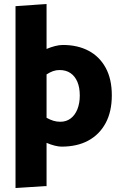

<svg xmlns="http://www.w3.org/2000/svg" viewBox="-20 -726 605 965"><path d="M296 -500Q370 -500 425 -471Q480 -442 511 -385.5Q542 -329 542 -247Q542 -165 511 -107.5Q480 -50 424 -19.5Q368 11 289 11Q275 11 255 6Q235 1 214 -8V209L58 219V-695L214 -706V-480Q235 -489 256.5 -494.5Q278 -500 296 -500ZM283 -114Q313 -114 335 -130.5Q357 -147 369 -177Q381 -207 381 -246Q381 -286 369 -314.5Q357 -343 334.5 -358.5Q312 -374 279 -374Q262 -374 246.5 -368.5Q231 -363 214 -352V-134Q232 -124 248.5 -119Q265 -114 283 -114Z"/></svg>

Font: Catamaran Thin ExtraBold
Style: Regular
Weight: 800
Version: Version 2.000